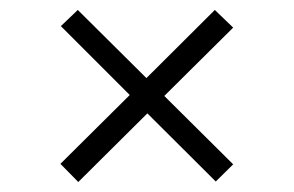

<svg xmlns="http://www.w3.org/2000/svg" viewBox="-20 -504 594 388"><path d="M451.2 -448.2 312 -310.1 451.2 -171.9 416 -137.2 277.8 -274.9 138.2 -136.2 102.1 -172.9 242.2 -312 103 -451.2 137.2 -483.9 275.9 -346.2 414.1 -483.9Z"/></svg>

Font: BioRhyme Light
Style: Regular
Weight: 300
Designer: Aoife Mooney
Foundry: Aoife Mooney Type
Version: Version 1.500;PS 001.500;hotconv 1.0.88;makeotf.lib2.5.64775